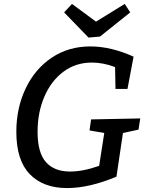

<svg xmlns="http://www.w3.org/2000/svg" viewBox="-20 -946 752 976"><path d="M693 -344 684 -287 605 -270 572 -48Q434 10 321 10Q200 10 131.5 -60.5Q63 -131 63 -276Q63 -396 110 -495.5Q157 -595 242.5 -652.5Q328 -710 439 -710Q544 -710 659 -658L628 -494H567L565 -605Q505 -628 447 -628Q365 -628 302.5 -581.5Q240 -535 205.5 -454.5Q171 -374 171 -276Q171 -170 213.5 -122Q256 -74 336 -74Q402 -74 484 -103L510 -270L435 -283L443 -339ZM468 -836 614 -926 642 -883 488 -760 430 -755 306 -883 346 -926Z"/></svg>

Font: Bitter Pro Medium
Style: Italic
Weight: 500
Italic angle: -9°
Designer: Sol Matas, and Bitter project Authors
Foundry: Sol Matas
Version: Version 1.010